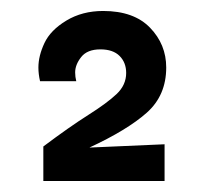

<svg xmlns="http://www.w3.org/2000/svg" viewBox="-20 -730 373 350"><path d="M143 -461 280 -467V-400H59V-463Q107 -499 141 -520.5Q175 -542 192.5 -558.5Q210 -575 210 -597Q210 -616 198 -628Q186 -640 163 -640Q139 -640 128 -626Q117 -612 117 -598Q117 -590 119 -582H53Q50 -595 50 -607Q50 -628 61 -651.5Q72 -675 101 -692.5Q130 -710 168 -710Q224 -710 253.5 -679.5Q283 -649 283 -607Q283 -556 247.5 -524.5Q212 -493 143 -461Z"/></svg>

Font: Syne Modified
Style: Bold
Weight: 700
Designer: Lucas Descroix
Foundry: Bonjour Monde
Version: Version 2.200